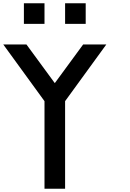

<svg xmlns="http://www.w3.org/2000/svg" viewBox="-20 -1145 790 1165"><path d="M140.6 -875 312.5 -640.6 484.4 -875H625L375 -531.2V0H250V-531.2L0 -875ZM500 -1125V-1000H375V-1125ZM250 -1125V-1000H125V-1125Z"/></svg>

Font: CraftyPE
Style: Regular
Weight: 400
Designer: Erek Butcher
Foundry: Haunted Coop
Version: Version 0.018;April 4, 2024;FontCreator 15.0.0.2962 64-bit